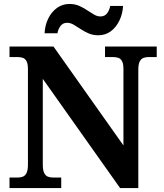

<svg xmlns="http://www.w3.org/2000/svg" viewBox="-20 -949 828 969"><path d="M28 0V-53H70Q84 -53 95.5 -57.5Q107 -62 114 -76Q121 -90 121 -118V-600Q121 -627 114 -640Q107 -653 95.5 -657Q84 -661 70 -661H28V-714H250L603 -215V-600Q603 -627 596 -640Q589 -653 577.5 -657Q566 -661 552 -661H510V-714H771V-661H729Q715 -661 703.5 -656.5Q692 -652 685 -638.5Q678 -625 678 -596V0H586L196 -551V-118Q196 -90 203 -76Q210 -62 221.5 -57.5Q233 -53 247 -53H289V0ZM476 -771Q449 -771 427 -780.5Q405 -790 386.5 -802.5Q368 -815 351.5 -824.5Q335 -834 319 -834Q297 -834 285 -817.5Q273 -801 270 -781H205Q207 -822 223.5 -855.5Q240 -889 267.5 -909Q295 -929 331 -929Q358 -929 379.5 -919.5Q401 -910 419.5 -897.5Q438 -885 454.5 -875.5Q471 -866 487 -866Q509 -866 521 -882.5Q533 -899 536 -919H601Q599 -879 582.5 -845Q566 -811 539 -791Q512 -771 476 -771Z"/></svg>

Font: Noto Serif Kannada
Style: Bold
Weight: 700
Version: Version 2.003